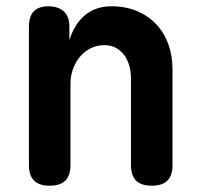

<svg xmlns="http://www.w3.org/2000/svg" viewBox="-20 -580 640 610"><path d="M203.9 -56Q203.9 -22.5 187.7 -6.3Q171.4 10 137.9 10Q104.4 10 88.1 -6.3Q71.9 -22.5 71.9 -56V-495.4Q71.9 -528.2 87.4 -544.1Q103 -560 133.7 -560Q164.4 -560 182.4 -544.1Q200.4 -528.2 200.4 -495.4V-451.8Q215.8 -503.3 249.8 -531.6Q283.8 -560 333.9 -560Q379.5 -560 415.5 -544.7Q451.4 -529.5 476.6 -502.7Q501.8 -476 515 -439.2Q528.1 -402.5 528.1 -359.5V-56Q528.1 -22.5 511.9 -6.3Q495.6 10 462.1 10Q428.6 10 412.3 -6.3Q396.1 -22.5 396.1 -56V-330.7Q396.1 -350.4 391.2 -369.3Q386.3 -388.3 375.9 -403.1Q365.6 -418 349.8 -427.2Q334 -436.5 311.2 -436.5Q287 -436.5 267 -426.1Q246.9 -415.7 233 -398.5Q219.1 -381.3 211.5 -359.6Q203.9 -337.9 203.9 -315.3Z"/></svg>

Font: Maple Mono
Style: Regular
Weight: 400
Monospace: yes
Designer: subframe7536
Version: Version 7.300